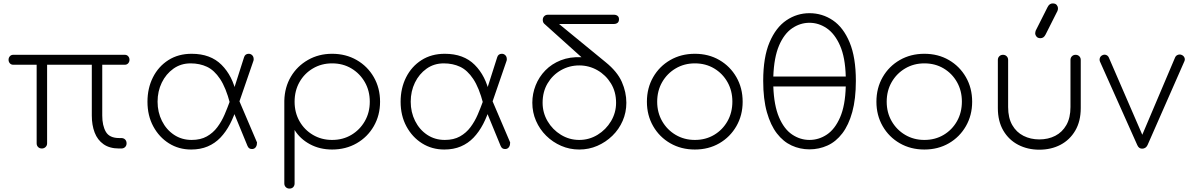

<svg xmlns="http://www.w3.org/2000/svg" viewBox="-20 -867 6957 1121"><path d="M224 0Q211 0 202.5 -8.5Q194 -17 194 -30V-489H57Q45 -489 37.5 -497.5Q30 -506 30 -518Q30 -530 37.5 -538.5Q45 -547 57 -547H709Q721 -547 728.5 -538.5Q736 -530 736 -518Q736 -506 728.5 -497.5Q721 -489 709 -489H577V-192Q577 -134 598 -97.5Q619 -61 676 -61H688Q702 -61 710.5 -52.5Q719 -44 719 -30Q719 -17 710.5 -8.5Q702 0 688 0H675Q620 0 584.5 -25Q549 -50 532.5 -93.5Q516 -137 516 -192V-489H255V-30Q255 -17 246 -8.5Q237 0 224 0Z M1096 6Q1024 6 966.5 -30Q909 -66 875 -129Q841 -192 841 -273Q841 -352 873 -415.5Q905 -479 963 -516Q1021 -553 1099 -553Q1209 -553 1273.5 -488.5Q1338 -424 1360 -319L1323 -263Q1299 -355 1265 -406Q1231 -457 1188.5 -477Q1146 -497 1093 -497Q1036 -497 992.5 -466Q949 -435 924.5 -384.5Q900 -334 900 -273Q900 -212 925.5 -161Q951 -110 996 -80Q1041 -50 1099 -50Q1151 -50 1187.5 -70.5Q1224 -91 1249 -124.5Q1274 -158 1291 -197.5Q1308 -237 1322 -276L1364 -246Q1347 -189 1323 -143Q1299 -97 1267 -63.5Q1235 -30 1192.5 -12Q1150 6 1096 6ZM1454 3Q1433 5 1425 -15L1321 -268L1368 -299L1479 -39Q1481 -36 1480.5 -34Q1480 -32 1480 -30Q1480 -17 1473 -7.5Q1466 2 1454 3ZM1368 -246 1322 -273 1405 -533Q1408 -543 1415 -548Q1422 -553 1432 -553Q1444 -553 1452.5 -544.5Q1461 -536 1461 -522Q1461 -521 1461 -518.5Q1461 -516 1460 -513Z M1670 234Q1657 234 1648.5 225.5Q1640 217 1640 204V-279Q1642 -358 1678.5 -419.5Q1715 -481 1778 -517Q1841 -553 1919 -553Q1999 -553 2062.5 -516.5Q2126 -480 2162.5 -416.5Q2199 -353 2199 -273Q2199 -194 2162.5 -130.5Q2126 -67 2062.5 -30.5Q1999 6 1919 6Q1847 6 1789.5 -25Q1732 -56 1700 -108V204Q1700 217 1692 225.5Q1684 234 1670 234ZM1919 -50Q1982 -50 2031.5 -79.5Q2081 -109 2110 -159.5Q2139 -210 2139 -273Q2139 -337 2110 -387.5Q2081 -438 2031.5 -467.5Q1982 -497 1919 -497Q1857 -497 1807 -467.5Q1757 -438 1728.5 -387.5Q1700 -337 1700 -273Q1700 -210 1728.5 -159.5Q1757 -109 1807 -79.5Q1857 -50 1919 -50Z M2574 6Q2502 6 2444.5 -30Q2387 -66 2353 -129Q2319 -192 2319 -273Q2319 -352 2351 -415.5Q2383 -479 2441 -516Q2499 -553 2577 -553Q2687 -553 2751.5 -488.5Q2816 -424 2838 -319L2801 -263Q2777 -355 2743 -406Q2709 -457 2666.5 -477Q2624 -497 2571 -497Q2514 -497 2470.5 -466Q2427 -435 2402.5 -384.5Q2378 -334 2378 -273Q2378 -212 2403.5 -161Q2429 -110 2474 -80Q2519 -50 2577 -50Q2629 -50 2665.5 -70.5Q2702 -91 2727 -124.5Q2752 -158 2769 -197.5Q2786 -237 2800 -276L2842 -246Q2825 -189 2801 -143Q2777 -97 2745 -63.5Q2713 -30 2670.5 -12Q2628 6 2574 6ZM2932 3Q2911 5 2903 -15L2799 -268L2846 -299L2957 -39Q2959 -36 2958.5 -34Q2958 -32 2958 -30Q2958 -17 2951 -7.5Q2944 2 2932 3ZM2846 -246 2800 -273 2883 -533Q2886 -543 2893 -548Q2900 -553 2910 -553Q2922 -553 2930.5 -544.5Q2939 -536 2939 -522Q2939 -521 2939 -518.5Q2939 -516 2938 -513Z M3362 6Q3306 6 3256.5 -15.5Q3207 -37 3169 -74.5Q3131 -112 3109.5 -161.5Q3088 -211 3088 -267Q3088 -320 3107.5 -369Q3127 -418 3164 -456Q3201 -494 3254 -515Q3307 -536 3375 -533L3157 -729Q3153 -733 3151 -738.5Q3149 -744 3149 -751Q3149 -764 3157.5 -772.5Q3166 -781 3179 -781H3564Q3577 -781 3585.5 -774.5Q3594 -768 3594 -755Q3594 -740 3585.5 -733.5Q3577 -727 3564 -727H3244L3516 -504Q3584 -449 3610.5 -389Q3637 -329 3637 -267Q3637 -211 3615.5 -161.5Q3594 -112 3555.5 -74.5Q3517 -37 3467.5 -15.5Q3418 6 3362 6ZM3362 -50Q3420 -50 3469 -80Q3518 -110 3547.5 -159.5Q3577 -209 3577 -267Q3577 -331 3547 -380Q3517 -429 3468 -457Q3419 -485 3362 -485Q3304 -485 3255 -457Q3206 -429 3177 -380Q3148 -331 3148 -267Q3148 -209 3177 -159.5Q3206 -110 3255 -80Q3304 -50 3362 -50Z M4037 6Q3957 6 3893.5 -30.5Q3830 -67 3793.5 -130.5Q3757 -194 3757 -273Q3757 -353 3793.5 -416.5Q3830 -480 3893.5 -516.5Q3957 -553 4037 -553Q4117 -553 4180 -516.5Q4243 -480 4279.5 -416.5Q4316 -353 4316 -273Q4316 -194 4279.5 -130.5Q4243 -67 4180 -30.5Q4117 6 4037 6ZM4037 -50Q4100 -50 4149.5 -79.5Q4199 -109 4227.5 -159.5Q4256 -210 4256 -274Q4256 -337 4227.5 -387.5Q4199 -438 4149.5 -467.5Q4100 -497 4037 -497Q3975 -497 3925 -467.5Q3875 -438 3846 -387.5Q3817 -337 3817 -273Q3817 -210 3846 -159.5Q3875 -109 3925 -79.5Q3975 -50 4037 -50Z M4706 5Q4651 5 4602 -17.5Q4553 -40 4516 -88Q4479 -136 4457.5 -212Q4436 -288 4436 -395Q4436 -533 4473 -620Q4510 -707 4571.5 -748.5Q4633 -790 4706 -790Q4781 -790 4842.5 -748.5Q4904 -707 4940.5 -619.5Q4977 -532 4977 -395Q4977 -289 4956 -213Q4935 -137 4898 -88.5Q4861 -40 4811.5 -17.5Q4762 5 4706 5ZM4706 -50Q4761 -50 4808 -81.5Q4855 -113 4885 -182Q4915 -251 4918 -362H4495Q4499 -251 4528.5 -182Q4558 -113 4605 -81.5Q4652 -50 4706 -50ZM4495 -420H4918Q4915 -532 4884.5 -601Q4854 -670 4807 -702Q4760 -734 4706 -734Q4652 -734 4605 -702Q4558 -670 4528.5 -601Q4499 -532 4495 -420Z M5377 6Q5297 6 5233.5 -30.5Q5170 -67 5133.5 -130.5Q5097 -194 5097 -273Q5097 -353 5133.5 -416.5Q5170 -480 5233.5 -516.5Q5297 -553 5377 -553Q5457 -553 5520 -516.5Q5583 -480 5619.5 -416.5Q5656 -353 5656 -273Q5656 -194 5619.5 -130.5Q5583 -67 5520 -30.5Q5457 6 5377 6ZM5377 -50Q5440 -50 5489.5 -79.5Q5539 -109 5567.5 -159.5Q5596 -210 5596 -274Q5596 -337 5567.5 -387.5Q5539 -438 5489.5 -467.5Q5440 -497 5377 -497Q5315 -497 5265 -467.5Q5215 -438 5186 -387.5Q5157 -337 5157 -273Q5157 -210 5186 -159.5Q5215 -109 5265 -79.5Q5315 -50 5377 -50Z M6048 7Q5980 7 5925 -21.5Q5870 -50 5838 -104.5Q5806 -159 5806 -236V-517Q5806 -530 5814.5 -538.5Q5823 -547 5836 -547Q5849 -547 5857.5 -538.5Q5866 -530 5866 -517V-242Q5866 -179 5890 -137Q5914 -95 5955.5 -74Q5997 -53 6048 -53Q6100 -53 6141 -74Q6182 -95 6206 -137Q6230 -179 6230 -242V-517Q6230 -530 6238.5 -538.5Q6247 -547 6260 -547Q6273 -547 6281.5 -538.5Q6290 -530 6290 -517V-236Q6290 -159 6258 -104.5Q6226 -50 6171.5 -21.5Q6117 7 6048 7ZM6055 -644Q6039 -644 6031.5 -653.5Q6024 -663 6024 -671Q6024 -676 6025 -680Q6026 -684 6027 -688L6096 -825Q6102 -837 6109.5 -842Q6117 -847 6126 -847Q6143 -847 6150 -837.5Q6157 -828 6157 -820Q6157 -816 6156.5 -811.5Q6156 -807 6154 -803L6085 -666Q6079 -654 6071.5 -649Q6064 -644 6055 -644Z M6648 1Q6629 1 6620 -20L6402 -508Q6398 -519 6402 -529.5Q6406 -540 6417 -545Q6428 -550 6438.5 -546Q6449 -542 6454 -531L6668 -37H6631L6841 -532Q6846 -543 6857.5 -547Q6869 -551 6880 -546Q6891 -541 6895.5 -530.5Q6900 -520 6895 -509L6680 -20Q6670 1 6648 1Z"/></svg>

Font: ComfortaaLight
Style: Regular
Weight: 300
Designer: Johan Aakerlund
Foundry: Johan Aakerlund
Version: Version 3.104; ttfautohint (v1.8.1.43-b0c9)